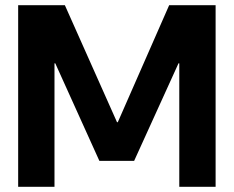

<svg xmlns="http://www.w3.org/2000/svg" viewBox="-20 -720 901 740"><path d="M50 0V-700H230L431 -249H434L632 -700H811V0H671V-476H668L497 -100H363L193 -476H190V0Z"/></svg>

Font: DM Sans 9pt 36pt ExtraBold
Style: Regular
Weight: 800
Version: Version 4.004;gftools[0.9.30]